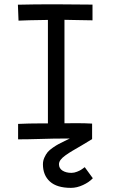

<svg xmlns="http://www.w3.org/2000/svg" viewBox="-20 -656 558 906"><path d="M64.5 -633.8Q140.6 -635.7 236.8 -635.7Q296.9 -635.7 416.5 -634.3V-560.1Q384.8 -560.1 345.5 -561.3Q306.2 -562.5 284.2 -562.5V-74.2Q294.9 -74.2 313.2 -74.5Q331.5 -74.7 344.2 -74.7Q380.9 -74.7 414.6 -72.8V0.5Q394 13.7 365.2 30.3Q336.4 46.9 320.8 56.2Q305.2 65.4 288.8 77.1Q272.5 88.9 265.4 98.9Q258.3 108.9 258.3 119.1Q258.3 138.7 275.1 149.2Q292 159.7 316.9 159.7Q330.1 159.7 343.5 154.3Q356.9 148.9 362.3 145.3Q367.7 141.6 379.9 132.8L418 185.1Q400.9 203.6 371.8 217Q342.8 230.5 314.9 230.5Q248.5 230.5 215.6 200.7Q182.6 170.9 182.6 119.1Q182.6 102.5 189.5 87.4Q196.3 72.3 204.8 62Q213.4 51.8 229.7 40.5Q246.1 29.3 255.9 24.2Q265.6 19 284.9 9.5Q304.2 0 309.6 -2.4Q299.3 -2.4 275.1 -2.2Q251 -2 236.3 -2Q223.1 -2 165.8 -0.2Q108.4 1.5 65.4 1.5V-71.3Q117.2 -73.7 169.4 -73.7H206.1V-562Q99.1 -560.5 67.4 -558.6Z"/></svg>

Font: FantasqueSansM Nerd Font
Style: Regular
Weight: 400
Monospace: yes
Designer: Jany Belluz
Version: Version 1.8.0 ; ttfautohint (v1.8.2);Nerd Fonts 3.4.0